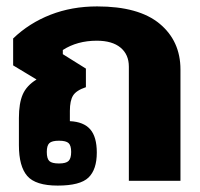

<svg xmlns="http://www.w3.org/2000/svg" viewBox="-20 -564 624 599"><path d="M39 -111V-196Q39 -242 51 -269.5Q63 -297 94 -316L21 -360V-444Q71 -492 137.5 -518Q204 -544 283 -544Q413 -544 478 -490Q543 -436 543 -347V0H382V-356Q382 -394 356 -415.5Q330 -437 282 -437Q221 -437 176 -408V-395L248 -350V-292Q218 -282 208 -266Q198 -250 198 -218V-186Q241 -184 261.5 -160.5Q282 -137 282 -88Q282 -35 256 -10Q230 15 160 15Q91 15 65 -15Q39 -45 39 -111ZM202 -90Q202 -110 194 -117.5Q186 -125 164 -125Q142 -125 134 -117.5Q126 -110 126 -90Q126 -69 134 -61.5Q142 -54 164 -54Q186 -54 194 -62Q202 -70 202 -90Z"/></svg>

Font: Pridi SemiBold
Style: Regular
Weight: 600
Designer: Katatrad Team
Foundry: CadsonDemak
Version: Version 1.001